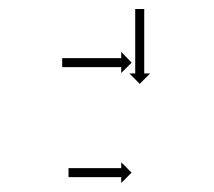

<svg xmlns="http://www.w3.org/2000/svg" viewBox="-20 -468 474 426"><path d="M300 -446Q300 -445 300 -444Q300 -443 300 -442Q300 -440 300 -438.5Q300 -437 300 -435Q300 -433 300 -430.5Q300 -428 300 -426Q300 -423 300 -420.5Q300 -418 300 -415Q300 -412 300 -409Q300 -406 300 -403Q300 -400 300 -396.5Q300 -393 300 -390Q300 -387 300 -383.5Q300 -380 300 -377Q300 -373 300 -369.5Q300 -366 300 -363Q300 -360 300 -356.5Q300 -353 300 -350Q300 -347 300 -344Q300 -341 300 -338Q300 -335 300 -332.5Q300 -330 300 -327Q300 -325 300 -322.5Q300 -320 300 -318Q300 -316 300 -314.5Q300 -313 300 -311Q300 -310 300 -309Q300 -308 300 -307Q300 -306 300 -305.5Q300 -305 300 -305H313L290 -282L267 -305H280Q280 -305 280 -305.5Q280 -306 280 -307Q280 -308 280 -309Q280 -310 280 -311Q280 -313 280 -314.5Q280 -316 280 -318Q280 -320 280 -322.5Q280 -325 280 -327Q280 -330 280 -332.5Q280 -335 280 -338Q280 -341 280 -344Q280 -347 280 -350Q280 -353 280 -356.5Q280 -360 280 -363Q280 -366 280 -369.5Q280 -373 280 -377Q280 -380 280 -383.5Q280 -387 280 -390Q280 -393 280 -396.5Q280 -400 280 -403Q280 -406 280 -409Q280 -412 280 -415Q280 -418 280 -420.5Q280 -423 280 -426Q280 -428 280 -430.5Q280 -433 280 -435Q280 -437 280 -438.5Q280 -440 280 -442Q280 -443 280 -444Q280 -445 280 -446Q280 -447 280 -447.5Q280 -448 280 -448H300Q300 -448 300 -447.5Q300 -447 300 -446ZM119 -339Q121 -339 122 -339Q123 -339 124 -339Q125 -339 126.5 -339Q128 -339 130 -339Q132 -339 134 -339Q136 -339 138 -339Q141 -339 143.5 -339Q146 -339 148 -339Q151 -339 154 -339Q157 -339 159 -339Q162 -339 165 -339Q168 -339 171 -339Q174 -339 177 -339Q180 -339 183 -339Q187 -339 190 -339Q193 -339 196 -339Q199 -339 202 -339Q205 -339 208 -339Q210 -339 213 -339Q216 -339 219 -339Q221 -339 223.5 -339Q226 -339 229 -339Q231 -339 233 -339Q235 -339 237 -339Q239 -339 240.5 -339Q242 -339 243 -339Q244 -339 245 -339Q246 -339 248 -339Q248 -339 248.5 -339Q249 -339 249 -339V-353L272 -329L249 -306V-319Q249 -319 248.5 -319Q248 -319 248 -319Q246 -319 245 -319Q244 -319 243 -319Q242 -319 240.5 -319Q239 -319 237 -319Q235 -319 233 -319Q231 -319 229 -319Q226 -319 223.5 -319Q221 -319 219 -319Q216 -319 213 -319Q210 -319 208 -319Q205 -319 202 -319Q199 -319 196 -319Q193 -319 190 -319Q187 -319 183 -319Q180 -319 177 -319Q174 -319 171 -319Q168 -319 165 -319Q162 -319 159 -319Q157 -319 154 -319Q151 -319 148 -319Q146 -319 143.5 -319Q141 -319 138 -319Q136 -319 134 -319Q132 -319 130 -319Q128 -319 126.5 -319Q125 -319 124 -319Q123 -319 122 -319Q121 -319 119 -319Q119 -319 118.5 -319Q118 -319 118 -319V-339Q118 -339 118.5 -339Q119 -339 119 -339ZM133 -95Q134 -95 135 -95Q136 -95 137 -95Q139 -95 140 -95Q141 -95 143 -95Q145 -95 147 -95Q149 -95 150 -95Q153 -95 155 -95Q157 -95 159 -95Q162 -95 164.5 -95Q167 -95 169 -95Q172 -95 174.5 -95Q177 -95 180 -95Q182 -95 185 -95Q188 -95 191 -95Q193 -95 196 -95Q199 -95 202 -95Q204 -95 206.5 -95Q209 -95 212 -95Q215 -95 217 -95Q219 -95 222 -95Q224 -95 226.5 -95Q229 -95 231 -95Q233 -95 234.5 -95Q236 -95 238 -95Q240 -95 241.5 -95Q243 -95 244 -95Q245 -95 246 -95Q247 -95 248 -95Q248 -95 248.5 -95Q249 -95 249 -95V-108L272 -85L249 -62V-75Q249 -75 248.5 -75Q248 -75 248 -75Q247 -75 246 -75Q245 -75 244 -75Q243 -75 241.5 -75Q240 -75 238 -75Q236 -75 234.5 -75Q233 -75 231 -75Q229 -75 226.5 -75Q224 -75 222 -75Q219 -75 217 -75Q215 -75 212 -75Q209 -75 206.5 -75Q204 -75 202 -75Q199 -75 196 -75Q193 -75 191 -75Q188 -75 185 -75Q182 -75 180 -75Q177 -75 174.5 -75Q172 -75 169 -75Q167 -75 164.5 -75Q162 -75 159 -75Q157 -75 155 -75Q153 -75 150 -75Q149 -75 147 -75Q145 -75 143 -75Q141 -75 140 -75Q139 -75 137 -75Q136 -75 135 -75Q134 -75 133 -75Q133 -75 132.5 -75Q132 -75 132 -75V-95Q132 -95 132.5 -95Q133 -95 133 -95Z"/></svg>

Font: FRB American Cursive Just Arrows Black
Style: Bold Italic
Weight: 900
Italic angle: -25°
Version: Version 2.0;Modular Font Editor K font №1